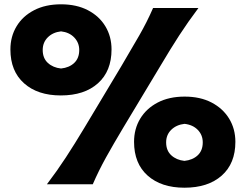

<svg xmlns="http://www.w3.org/2000/svg" viewBox="-20 -855 1148 891"><path d="M262.2 -412.1Q154.8 -412.1 91.6 -468.5Q28.3 -524.9 28.3 -625.5Q28.3 -685.5 56.9 -732.9Q85.4 -780.3 138.2 -807.6Q190.9 -835 263.2 -835Q335.4 -835 387.9 -807.6Q440.4 -780.3 469 -732.9Q497.6 -685.5 497.6 -625.5Q497.6 -524.9 434.6 -468.5Q371.6 -412.1 262.2 -412.1ZM197.8 0Q245.6 -63 285.6 -124.3Q325.7 -185.5 372.6 -263.7L543 -547.9Q590.3 -627.9 626.2 -690.4Q662.1 -752.9 690.4 -817.9H900.9Q852.1 -752.9 811.5 -690.4Q771 -627.9 723.6 -547.9L552.7 -263.7Q505.9 -185.5 471.9 -124.3Q438 -63 410.6 0ZM263.2 -537.1Q301.3 -541 324.5 -563Q347.7 -585 347.7 -623Q347.7 -656.7 324.7 -680.9Q301.8 -705.1 263.2 -709.5Q225.1 -705.1 201.7 -681.6Q178.2 -658.2 178.2 -623Q178.2 -585 202.1 -563Q226.1 -541 263.2 -537.1ZM835.9 16.1Q728.5 16.1 665.3 -40Q602.1 -96.2 602.1 -196.8Q602.1 -256.8 630.6 -304.2Q659.2 -351.6 711.9 -379.2Q764.6 -406.7 836.9 -406.7Q909.2 -406.7 961.9 -379.2Q1014.6 -351.6 1043.5 -304.2Q1072.3 -256.8 1072.3 -196.8Q1072.3 -96.2 1008.8 -40Q945.3 16.1 835.9 16.1ZM835.9 -108.4Q874 -112.3 897.5 -134.3Q920.9 -156.2 920.9 -194.3Q920.9 -228.5 897.9 -252.2Q875 -275.9 836.4 -280.3Q798.3 -275.9 774.7 -252.7Q751 -229.5 751 -194.3Q751 -156.2 774.9 -134.3Q798.8 -112.3 835.9 -108.4Z"/></svg>

Font: Pinar DS4-ExtraBold
Style: Regular
Weight: 800
Designer: Amin Abedi
Version: Version 2.000